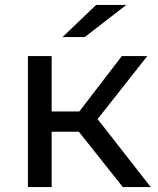

<svg xmlns="http://www.w3.org/2000/svg" viewBox="-20 -757 638 777"><path d="M590 0H477L299 -224H189V0H93V-530H189V-306H301L473 -530H576L375 -275ZM323 -607H233L369 -737H491Z"/></svg>

Font: Argentum Novus
Style: Regular
Weight: 400
Designer: Julieta Ulanovsky
Foundry: Julieta Ulanovsky
Version: Version 7.20;July 27, 2021;FontCreator 13.0.0.2683 64-bit